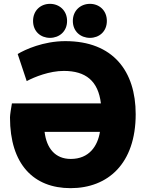

<svg xmlns="http://www.w3.org/2000/svg" viewBox="-20 -944 759 999"><path d="M500 -258H212C222 -173 267 -117 348 -117C444 -117 488 -184 500 -258ZM42 -406H505C491 -523 426 -575 312 -575C238 -575 160 -544 119 -522L72 -663C110 -686 206 -730 320 -730C569 -730 686 -573 686 -350C686 -92 541 35 347 35C155 35 32 -89 32 -333C32 -346 38 -384 42 -406ZM329 -835C329 -780 288 -747 240 -747C192 -747 152 -780 152 -835C152 -890 192 -924 240 -924C288 -924 329 -890 329 -835ZM536 -835C536 -780 496 -747 448 -747C400 -747 359 -780 359 -835C359 -890 400 -924 448 -924C496 -924 536 -890 536 -835Z"/></svg>

Font: Repo ExtraBold
Style: Bold
Weight: 700
Designer: Stefan Peev
Foundry: Context Ltd
Version: Version 1.502